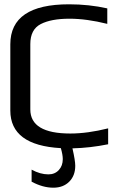

<svg xmlns="http://www.w3.org/2000/svg" viewBox="-20 -680 531 893"><path d="M303 -593Q218 -593 169.5 -568Q121 -543 121 -475V-171Q121 -59 307 -59Q387 -59 483 -83V-9Q399 8 317 10Q330 67 330 91Q330 137 302 165Q274 193 228 193Q179 193 127 165V109Q167 131 205 131Q235 131 253.5 111Q272 91 272 60Q272 40 263 9Q28 -4 28 -166V-474Q28 -660 301 -660Q394 -660 479 -641V-569Q383 -593 303 -593Z"/></svg>

Font: Gamestation Display
Style: Regular
Weight: 400
Designer: Jonas Hecksher
Foundry: Jonas Hecksher, Playtypeª, e-types AS
Version: Version 1.003